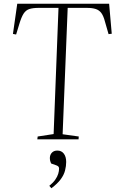

<svg xmlns="http://www.w3.org/2000/svg" viewBox="-20 -743 630 1024"><path d="M181 -15 266 -28 292 -701H186Q156 -701 137 -695Q118 -689 106 -670.5Q94 -652 83 -615L66 -559L49 -562L72 -723H562L576 -563L559 -561L540 -627Q532 -658 520.5 -673.5Q509 -689 490.5 -695Q472 -701 443 -701H341L314 -27L400 -15L399 0H179ZM254 261 243 248Q263 232 274.5 215.5Q286 199 290.5 184Q295 169 295 156Q295 150 292 146Q289 142 281 139L253 129Q245 113 246 97Q247 81 257.5 70.5Q268 60 286 60Q308 60 320.5 76.5Q333 93 333 121Q333 142 327 166Q321 190 303.5 213.5Q286 237 254 261Z"/></svg>

Font: Literata 60pt ExtraLight
Style: Italic
Weight: 250
Italic angle: -2°
Designer: Latin by Veronika Burian and Jose Scaglione. Greek by Irene Vlachou. Cyrillic by Vera Evstafieva
Foundry: TypeTogether
Version: Version 3.103;gftools[0.9.29]